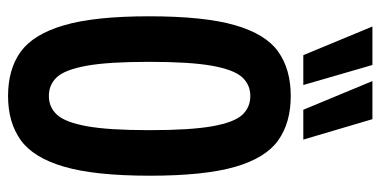

<svg xmlns="http://www.w3.org/2000/svg" viewBox="-260 -698 968 489"><g transform="rotate(90 224.5 -454.0)"><path d="M225 10Q157 10 112.5 -22Q68 -54 45 -132Q22 -210 22 -349Q22 -489 44.5 -567.5Q67 -646 112 -678Q157 -710 225 -710Q293 -710 338 -678Q383 -646 405.5 -568Q428 -490 428 -351Q428 -211 405 -132.5Q382 -54 337 -22Q292 10 225 10ZM225 -94Q254 -94 273 -115Q292 -136 302 -191Q312 -246 312 -350Q312 -455 302 -510.5Q292 -566 273 -586.5Q254 -607 225 -607Q196 -607 177 -586Q158 -565 148 -509.5Q138 -454 138 -349Q138 -245 148 -190Q158 -135 177 -114.5Q196 -94 225 -94ZM260 -742 187 -918H284L336 -742ZM121 -742 48 -918H146L197 -742Z"/></g></svg>

Font: Georama Condensed SemiBold
Style: Regular
Weight: 600
Width: 3
Designer: Jean-Baptiste Levee
Foundry: Production Type
Version: Version 1.000